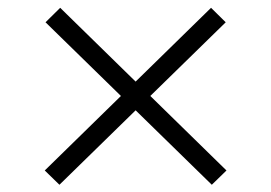

<svg xmlns="http://www.w3.org/2000/svg" viewBox="-20 -556 712 504"><path d="M574.5 -108.5 536 -71 99.5 -497.5 138 -535.5ZM97.5 -108.5 534 -535.5 572.5 -497.5 136 -71Z"/></svg>

Font: Anek Latin Expanded Light
Style: Regular
Weight: 300
Width: 7
Designer: Yesha Goshar
Foundry: Ek Type
Version: Version 1.003